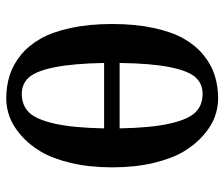

<svg xmlns="http://www.w3.org/2000/svg" viewBox="-72 -638 720 616"><g transform="rotate(-90 288.0 -330.0)"><path d="M279.8 9.8Q250.5 9.8 221.4 -0.7Q192.4 -11.2 162.6 -36.9Q132.8 -62.5 110.1 -100.3Q87.4 -138.2 73.2 -197.5Q59.1 -256.8 59.1 -330.1Q59.1 -403.3 73.2 -462.6Q87.4 -522 110.1 -559.8Q132.8 -597.7 162.6 -623.3Q192.4 -648.9 221.4 -659.4Q250.5 -669.9 279.8 -669.9Q319.3 -669.9 353.8 -659.2Q388.2 -648.4 419.2 -623.3Q450.2 -598.1 471.9 -559.8Q493.7 -521.5 506.3 -462.9Q519 -404.3 519 -330.1Q519 -255.9 506.3 -197.3Q493.7 -138.7 471.9 -100.3Q450.2 -62 419.2 -36.9Q388.2 -11.7 353.8 -1Q319.3 9.8 279.8 9.8ZM394 -306.2H184.1Q186 -204.6 199.5 -145.3Q212.9 -85.9 235.6 -63Q258.3 -40 294.9 -40Q327.6 -40 348.1 -63Q368.7 -85.9 380.6 -145.3Q392.6 -204.6 394 -306.2ZM184.1 -356H394Q392.1 -456.5 380.1 -515.4Q368.2 -574.2 347.7 -597.2Q327.1 -620.1 294.9 -620.1Q258.3 -620.1 235.6 -597.2Q212.9 -574.2 199.5 -515.4Q186 -456.5 184.1 -356Z"/></g></svg>

Font: Pfennig
Style: Bold
Weight: 700
Version: Version 20120410 ; ttfautohint (v0.8)